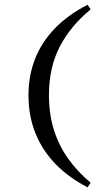

<svg xmlns="http://www.w3.org/2000/svg" viewBox="-20 -651 430 825"><path d="M356.5 154Q275 112.1 218.1 53.2Q161.3 -5.6 131.9 -79.4Q102.4 -153.2 102.4 -241.1Q102.4 -327.4 131.5 -400Q160.5 -472.6 217.3 -530.6Q274.2 -588.7 356.5 -630.6L369.4 -610.5Q283.9 -541.1 237.1 -451.2Q190.3 -361.3 190.3 -241.9Q190.3 -161.3 211.3 -94Q232.3 -26.6 272.2 29.8Q312.1 86.3 369.4 133.9Z"/></svg>

Font: Playfair 5pt SemiExpanded Light SemiBold
Style: Regular
Weight: 600
Version: Version 2.001;gftools[0.9.30]